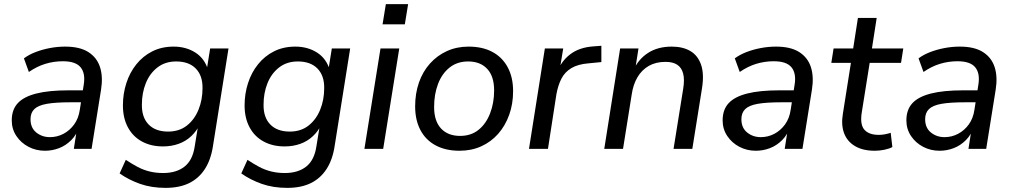

<svg xmlns="http://www.w3.org/2000/svg" viewBox="-20 -722 4911 931"><path d="M198 9Q155 9 118.5 -10Q82 -29 59.5 -62.5Q37 -96 37 -138Q37 -190 66 -221.5Q95 -253 156 -268.5Q217 -284 312 -284H393L384 -226H322Q249 -226 207 -218.5Q165 -211 146.5 -193Q128 -175 128 -144Q128 -102 156 -79.5Q184 -57 222 -57Q257 -57 287.5 -73Q318 -89 339.5 -118.5Q361 -148 367 -190L386 -311Q395 -366 371 -395.5Q347 -425 285 -425Q241 -425 200 -412.5Q159 -400 120 -373L96 -439Q120 -457 152.5 -469.5Q185 -482 222 -489Q259 -496 296 -496Q367 -496 408.5 -469.5Q450 -443 465 -396.5Q480 -350 470 -287L424 0H338L355 -109H365Q352 -69 325.5 -42.5Q299 -16 266 -3.5Q233 9 198 9Z M783 189Q714 189 659 169.5Q604 150 560 119L590 53Q620 73 647.5 87.5Q675 102 705.5 109.5Q736 117 771 117Q835 117 874.5 86Q914 55 924 -11L942 -122L950 -121Q934 -87 907.5 -62Q881 -37 846 -24.5Q811 -12 770 -12Q712 -12 668 -36Q624 -60 600 -105Q576 -150 576 -211Q576 -267 592.5 -318.5Q609 -370 641 -410Q673 -450 718.5 -473Q764 -496 822 -496Q882 -496 927.5 -467Q973 -438 990 -380L982 -381L999 -487H1088L1013 -16Q1003 52 973.5 97.5Q944 143 897 166Q850 189 783 189ZM795 -84Q849 -84 886 -113Q923 -142 942.5 -190Q962 -238 962 -294Q963 -355 929.5 -389.5Q896 -424 834 -424Q781 -424 743.5 -395Q706 -366 687 -318.5Q668 -271 668 -215Q667 -153 700.5 -118.5Q734 -84 795 -84Z M1373 189Q1304 189 1249 169.5Q1194 150 1150 119L1180 53Q1210 73 1237.5 87.5Q1265 102 1295.5 109.5Q1326 117 1361 117Q1425 117 1464.5 86Q1504 55 1514 -11L1532 -122L1540 -121Q1524 -87 1497.5 -62Q1471 -37 1436 -24.5Q1401 -12 1360 -12Q1302 -12 1258 -36Q1214 -60 1190 -105Q1166 -150 1166 -211Q1166 -267 1182.5 -318.5Q1199 -370 1231 -410Q1263 -450 1308.5 -473Q1354 -496 1412 -496Q1472 -496 1517.5 -467Q1563 -438 1580 -380L1572 -381L1589 -487H1678L1603 -16Q1593 52 1563.5 97.5Q1534 143 1487 166Q1440 189 1373 189ZM1385 -84Q1439 -84 1476 -113Q1513 -142 1532.5 -190Q1552 -238 1552 -294Q1553 -355 1519.5 -389.5Q1486 -424 1424 -424Q1371 -424 1333.5 -395Q1296 -366 1277 -318.5Q1258 -271 1258 -215Q1257 -153 1290.5 -118.5Q1324 -84 1385 -84Z M1835 -604 1851 -702H1959L1943 -604ZM1747 0 1825 -487H1916L1838 0Z M2208 9Q2141 9 2092.5 -17Q2044 -43 2018.5 -91.5Q1993 -140 1993 -206Q1993 -269 2011.5 -322Q2030 -375 2065 -414Q2100 -453 2147.5 -474.5Q2195 -496 2252 -496Q2320 -496 2368 -470Q2416 -444 2442 -395.5Q2468 -347 2468 -280Q2468 -218 2449 -165Q2430 -112 2395.5 -73Q2361 -34 2313.5 -12.5Q2266 9 2208 9ZM2211 -63Q2264 -63 2300.5 -92.5Q2337 -122 2356.5 -172.5Q2376 -223 2376 -284Q2376 -352 2342.5 -388Q2309 -424 2250 -424Q2197 -424 2160 -394.5Q2123 -365 2104 -315Q2085 -265 2085 -203Q2085 -135 2118.5 -99Q2152 -63 2211 -63Z M2545 0 2622 -487H2711L2692 -371H2682Q2700 -424 2744 -458Q2788 -492 2856 -497L2896 -500V-421L2835 -415Q2783 -411 2751 -392Q2719 -373 2702.5 -341Q2686 -309 2678 -265L2637 0Z M2910 0 2987 -487H3076L3059 -379H3050Q3075 -435 3122.5 -465.5Q3170 -496 3237 -496Q3291 -496 3327.5 -474.5Q3364 -453 3379.5 -408Q3395 -363 3384 -294L3337 0H3246L3293 -293Q3300 -337 3292.5 -365.5Q3285 -394 3264 -408Q3243 -422 3207 -422Q3160 -422 3126 -402.5Q3092 -383 3071 -347.5Q3050 -312 3043 -263L3001 0Z M3645 9Q3602 9 3565.5 -10Q3529 -29 3506.5 -62.5Q3484 -96 3484 -138Q3484 -190 3513 -221.5Q3542 -253 3603 -268.5Q3664 -284 3759 -284H3840L3831 -226H3769Q3696 -226 3654 -218.5Q3612 -211 3593.5 -193Q3575 -175 3575 -144Q3575 -102 3603 -79.5Q3631 -57 3669 -57Q3704 -57 3734.5 -73Q3765 -89 3786.5 -118.5Q3808 -148 3814 -190L3833 -311Q3842 -366 3818 -395.5Q3794 -425 3732 -425Q3688 -425 3647 -412.5Q3606 -400 3567 -373L3543 -439Q3567 -457 3599.5 -469.5Q3632 -482 3669 -489Q3706 -496 3743 -496Q3814 -496 3855.5 -469.5Q3897 -443 3912 -396.5Q3927 -350 3917 -287L3871 0H3785L3802 -109H3812Q3799 -69 3772.5 -42.5Q3746 -16 3713 -3.5Q3680 9 3645 9Z M4222 9Q4164 9 4126 -13.5Q4088 -36 4073 -76Q4058 -116 4067 -170L4106 -417H4011L4022 -487H4117L4140 -635H4231L4208 -487H4360L4349 -417H4197L4159 -179Q4149 -119 4171 -93.5Q4193 -68 4241 -68Q4257 -68 4272 -71Q4287 -74 4299 -78L4307 -9Q4293 -1 4269 4Q4245 9 4222 9Z M4536 9Q4493 9 4456.5 -10Q4420 -29 4397.5 -62.5Q4375 -96 4375 -138Q4375 -190 4404 -221.5Q4433 -253 4494 -268.5Q4555 -284 4650 -284H4731L4722 -226H4660Q4587 -226 4545 -218.5Q4503 -211 4484.5 -193Q4466 -175 4466 -144Q4466 -102 4494 -79.5Q4522 -57 4560 -57Q4595 -57 4625.5 -73Q4656 -89 4677.5 -118.5Q4699 -148 4705 -190L4724 -311Q4733 -366 4709 -395.5Q4685 -425 4623 -425Q4579 -425 4538 -412.5Q4497 -400 4458 -373L4434 -439Q4458 -457 4490.5 -469.5Q4523 -482 4560 -489Q4597 -496 4634 -496Q4705 -496 4746.5 -469.5Q4788 -443 4803 -396.5Q4818 -350 4808 -287L4762 0H4676L4693 -109H4703Q4690 -69 4663.5 -42.5Q4637 -16 4604 -3.5Q4571 9 4536 9Z"/></svg>

Font: Nunito Sans 12pt ExtraLight 12pt Medium
Style: Italic
Weight: 500
Italic angle: -9°
Version: Version 3.101;gftools[0.9.27]